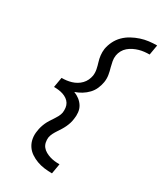

<svg xmlns="http://www.w3.org/2000/svg" viewBox="-240 -919 981 1159"><g transform="rotate(30 250.0 -340.0)"><path d="M331 153Q304 153 277 149.5Q250 146 225.5 137Q201 128 179.5 113.5Q158 99 144 77.5Q130 56 125.5 29.5Q121 3 126 -24Q128 -40 132.5 -55Q137 -70 143.5 -84.5Q150 -99 159 -113Q168 -127 177 -140.5Q186 -154 193.5 -168Q201 -182 204 -198Q206 -214 204 -230.5Q202 -247 194 -260Q186 -273 173 -282Q160 -291 145 -296Q130 -301 114 -303Q98 -305 81 -305L84 -323L93 -375Q110 -375 126.5 -377Q143 -379 160 -384Q177 -389 192.5 -398Q208 -407 220.5 -420Q233 -433 240.5 -449Q248 -465 251 -482Q254 -504 249.5 -526Q245 -548 238.5 -568.5Q232 -589 229.5 -611Q227 -633 230 -656Q235 -684 248 -710.5Q261 -737 282 -758Q303 -779 329.5 -793.5Q356 -808 383.5 -817Q411 -826 439 -829.5Q467 -833 495 -833L483 -763Q465 -763 447 -761Q429 -759 411.5 -754Q394 -749 376.5 -740.5Q359 -732 344.5 -719.5Q330 -707 321 -690.5Q312 -674 309 -656Q306 -636 309.5 -617Q313 -598 318 -579Q325 -556 329 -531.5Q333 -507 329 -482Q325 -458 315 -435Q305 -412 287.5 -393.5Q270 -375 248 -361.5Q226 -348 202 -340Q223 -332 240.5 -318.5Q258 -305 269.5 -286.5Q281 -268 283.5 -244.5Q286 -221 282 -198Q280 -182 275.5 -167.5Q271 -153 264 -138Q257 -123 248.5 -109.5Q240 -96 231 -82.5Q222 -69 214.5 -54.5Q207 -40 204 -24Q202 -7 205.5 10Q209 27 219 39.5Q229 52 244 60.5Q259 69 275 74Q291 79 308 81Q325 83 343 83Z"/></g></svg>

Font: Iosevka Slab
Style: Italic
Weight: 400
Italic angle: -9°
Monospace: yes
Designer: Belleve Invis
Foundry: Belleve Invis
Version: Version 11.1.0; ttfautohint (v1.8.3)